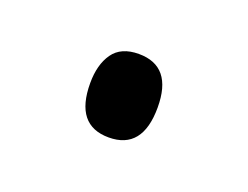

<svg xmlns="http://www.w3.org/2000/svg" viewBox="-36 -149 276 214"><g transform="rotate(20 101.5 -42.5)"><path d="M62 -43Q62 -65 71.5 -78.5Q81 -92 102 -92Q142 -92 142 -43Q142 7 102 7Q62 7 62 -43Z"/></g></svg>

Font: Noto Sans Lao Looped UI ExCd Lt
Style: Regular
Weight: 300
Width: 2
Designer: Mark Frömberg, Ben Mitchell
Foundry: The Fontpad Ltd
Version: Version 1.001